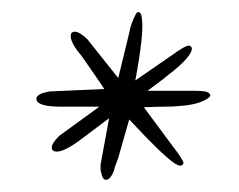

<svg xmlns="http://www.w3.org/2000/svg" viewBox="-20 -513 392 315"><path d="M154 -218Q148 -218 146 -230Q145 -232 145 -235.5Q145 -239 145 -243L159 -319L107 -280Q77 -259 67 -266Q65 -268 65 -271Q65 -278 77 -290L143 -338H80Q43 -338 40 -349Q37 -359 62 -363L151 -367Q144 -378 134.5 -391.5Q125 -405 114 -421Q96 -442 96 -454Q96 -461 103 -461Q110 -461 123 -449L174 -385L192 -459Q195 -476 204 -492Q212 -497 213 -480Q216 -456 202 -381L260 -421Q286 -440 291 -438Q299 -435 290 -422Q283 -412 265.5 -397.5Q248 -383 222 -364H301Q320 -364 323 -360Q328 -356 320 -351Q305 -341 273 -339Q264 -338 250 -338Q236 -338 216 -337L262 -275Q282 -249 281 -245Q278 -237 265 -246Q255 -253 236.5 -271Q218 -289 192 -317L174 -254Q167 -236 167 -233Q161 -218 154 -218Z"/></svg>

Font: Alex Brush
Style: Regular
Weight: 400
Designer: Robert E. Leuschke
Foundry: Robert E. Leuschke
Version: Version 1.111; ttfautohint (v1.8.4.7-5d5b)